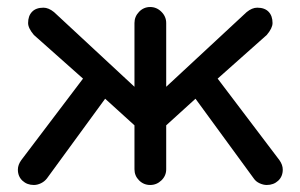

<svg xmlns="http://www.w3.org/2000/svg" viewBox="-20 -524 860 550"><path d="M707 -12.7 540 -241.2 456.1 -165V-39.1Q456.1 -20.5 442.4 -7.3Q428.7 5.9 410.2 5.9Q391.6 5.9 378.4 -7.3Q365.2 -20.5 365.2 -39.1V-165L281.2 -241.2L114.3 -12.7Q107.4 -3.9 97.2 1Q86.9 5.9 77.1 5.9Q57.6 5.9 44.4 -6.3Q31.2 -18.6 31.2 -38.1Q31.2 -51.8 41 -65.4L217.8 -298.8L77.1 -423.8Q60.5 -443.4 60.5 -458Q60.5 -478.5 71.8 -490.2Q83 -502 104.5 -502Q119.1 -502 134.8 -489.3L365.2 -275.4V-458Q365.2 -476.6 378.4 -490.2Q391.6 -503.9 410.2 -503.9Q428.7 -503.9 442.4 -490.2Q456.1 -476.6 456.1 -458V-275.4L686.5 -489.3Q702.1 -502 716.8 -502Q738.3 -502 749.5 -490.2Q760.7 -478.5 760.7 -458Q760.7 -443.4 744.1 -423.8L603.5 -298.8L780.3 -65.4Q790 -51.8 790 -38.1Q790 -18.6 776.9 -6.3Q763.7 5.9 744.1 5.9Q734.4 5.9 723.6 1Q712.9 -3.9 707 -12.7Z"/></svg>

Font: jf-openhuninn-2.0
Style: Regular
Weight: 400
Designer: [Kosugi Maru]
Designed by MOTOYA      

[Varela Round]
Joe Prince (Latin component); Avraham Cornfeld (Hebrew component)
Foundry: justfont CO.,LTD.
Version: 2.0